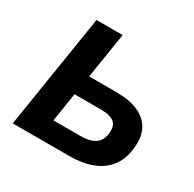

<svg xmlns="http://www.w3.org/2000/svg" viewBox="-155 -868 1039 1030"><g transform="rotate(30 365.0 -352.5)"><path d="M47 0 159 -705H321L276 -423H448Q528 -423 582 -398.5Q636 -374 660.5 -327Q685 -280 677 -212Q670 -140 634 -93Q598 -46 537.5 -23Q477 0 396 0ZM228 -123H395Q455 -123 486.5 -145.5Q518 -168 522 -215Q527 -260 502 -280.5Q477 -301 418 -301H256Z"/></g></svg>

Font: Nunito Sans 8pt ExtraBold
Style: Italic
Weight: 800
Italic angle: -9°
Version: Version 3.101;gftools[0.9.27]